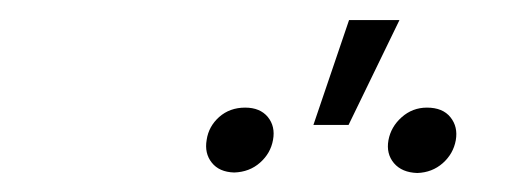

<svg xmlns="http://www.w3.org/2000/svg" viewBox="-20 -810 539 195"><path d="M298.3 -683.1 334.5 -789.6H385.7L334 -683.1ZM189.9 -668Q191.9 -681.6 202.6 -691.2Q213.4 -700.7 229 -700.7Q244.1 -700.7 252 -691.2Q259.8 -681.6 257.3 -668Q254.9 -654.3 244.1 -644.8Q233.4 -635.3 217.8 -634.8Q202.6 -635.3 195.1 -644.8Q187.5 -654.3 189.9 -668ZM374.5 -667.5Q377 -681.2 387.9 -690.9Q398.9 -700.7 413.6 -700.7Q429.7 -700.7 437.5 -690.9Q445.3 -681.2 442.9 -667.5Q440.4 -653.8 429.7 -644.3Q418.9 -634.8 403.8 -634.3Q388.2 -634.8 380.1 -644.3Q372.1 -653.8 374.5 -667.5Z"/></svg>

Font: Inter Tight ExtraLight
Style: Italic
Weight: 250
Italic angle: -9.39999°
Designer: Rasmus Andersson
Foundry: rsms
Version: Version 3.004